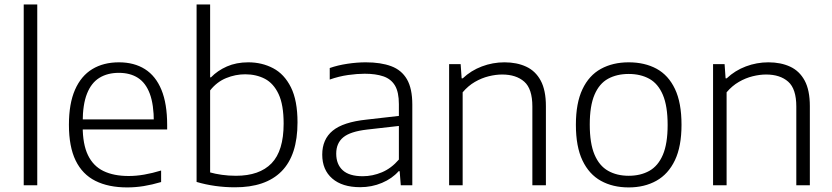

<svg xmlns="http://www.w3.org/2000/svg" viewBox="-20 -828 3718 858"><path d="M86 0V-808H146.5V0Z M548.5 9.5Q464.5 9.5 406.2 -19.8Q348 -49 318 -110.8Q288 -172.5 288 -270.5Q288 -365 315.2 -427Q342.5 -489 392.5 -519.2Q442.5 -549.5 511.5 -549.5Q579.5 -549.5 627.8 -519Q676 -488.5 701.5 -426.5Q727 -364.5 727 -269.5V-249.5H315.5V-294.5H686L667.5 -281.5Q667.5 -360.5 649.5 -409Q631.5 -457.5 596.5 -480Q561.5 -502.5 511 -502.5Q460.5 -502.5 424.2 -480.2Q388 -458 368.8 -409.5Q349.5 -361 349.5 -281.5V-263.5Q349.5 -183.5 373 -134.8Q396.5 -86 442.2 -63.8Q488 -41.5 555 -41.5Q589 -41.5 624.8 -47.8Q660.5 -54 700 -66V-14.5Q659.5 -2.5 622.5 3.5Q585.5 9.5 548.5 9.5Z M1029 9Q985.5 9 942.2 3Q899 -3 858.5 -15V-808H919V-482.5H923Q952 -512.5 994 -531Q1036 -549.5 1089.5 -549.5Q1150.5 -549.5 1200.5 -523.2Q1250.5 -497 1280 -438Q1309.5 -379 1309.5 -281Q1309.5 -134.5 1238.2 -62.5Q1167 9.5 1029 9ZM1034.5 -42.5Q1139.5 -42.5 1193.5 -98.2Q1247.5 -154 1247.5 -275.5Q1247.5 -359.5 1225 -407.5Q1202.5 -455.5 1163.8 -475.8Q1125 -496 1075.5 -496Q1032 -496 990.5 -479Q949 -462 919 -424V-57.5Q941.5 -51 971.2 -46.8Q1001 -42.5 1034.5 -42.5Z M1589.5 8.5Q1509.5 8.5 1464.8 -30.2Q1420 -69 1420 -137Q1420 -205.5 1466.8 -244Q1513.5 -282.5 1618 -293.5L1784.5 -312.5L1787.5 -268L1620.5 -249Q1546 -240.5 1514.2 -214.5Q1482.5 -188.5 1482.5 -141.5Q1482.5 -93.5 1511.8 -67Q1541 -40.5 1601 -40.5Q1645 -40.5 1687 -58.2Q1729 -76 1762.5 -115V-362.5Q1762.5 -416.5 1745 -445.8Q1727.5 -475 1693.2 -486.8Q1659 -498.5 1609.5 -498.5Q1576.5 -498.5 1535.5 -492.8Q1494.5 -487 1453.5 -472.5V-524Q1489 -536.5 1532.2 -543Q1575.5 -549.5 1614.5 -549.5Q1682 -549.5 1728.2 -532.2Q1774.5 -515 1798.5 -473.8Q1822.5 -432.5 1822.5 -360.5V0H1771L1766 -63H1761.5Q1732.5 -30 1687 -10.8Q1641.5 8.5 1589.5 8.5Z M1987 0V-541.5H2038.5L2043 -478H2048Q2085 -513 2133.5 -531.2Q2182 -549.5 2234.5 -549.5Q2289.5 -549.5 2331.2 -530.2Q2373 -511 2396.2 -468Q2419.5 -425 2419.5 -353.5V0H2359V-352Q2359 -431 2322.8 -463Q2286.5 -495 2224 -495Q2195.5 -495 2164 -487.2Q2132.5 -479.5 2102.2 -462Q2072 -444.5 2047.5 -415.5V0Z M2789.5 9.5Q2718.5 9.5 2665.5 -19.8Q2612.5 -49 2583 -110.8Q2553.5 -172.5 2553.5 -270.5Q2553.5 -367.5 2582.8 -429.2Q2612 -491 2665.2 -520.2Q2718.5 -549.5 2789.5 -549.5Q2861 -549.5 2914 -520.8Q2967 -492 2996.2 -430.5Q3025.5 -369 3025.5 -270.5Q3025.5 -173.5 2996 -111.8Q2966.5 -50 2913.2 -20.2Q2860 9.5 2789.5 9.5ZM2789.5 -42.5Q2842.5 -42.5 2881.8 -64.5Q2921 -86.5 2942.2 -136.2Q2963.5 -186 2963.5 -269.5Q2963.5 -354 2942.2 -404Q2921 -454 2881.8 -475.8Q2842.5 -497.5 2789.5 -497.5Q2736.5 -497.5 2697.2 -476Q2658 -454.5 2636.8 -404.8Q2615.5 -355 2615.5 -271.5Q2615.5 -187 2636.8 -137Q2658 -87 2697.2 -64.8Q2736.5 -42.5 2789.5 -42.5Z M3166.5 0V-541.5H3218L3222.5 -478H3227.5Q3264.5 -513 3313 -531.2Q3361.5 -549.5 3414 -549.5Q3469 -549.5 3510.8 -530.2Q3552.5 -511 3575.8 -468Q3599 -425 3599 -353.5V0H3538.5V-352Q3538.5 -431 3502.2 -463Q3466 -495 3403.5 -495Q3375 -495 3343.5 -487.2Q3312 -479.5 3281.8 -462Q3251.5 -444.5 3227 -415.5V0Z"/></svg>

Font: Encode Sans SemiExpanded Light
Style: Regular
Weight: 300
Width: 6
Designer: Multiple Designers
Foundry: Impallari Type
Version: Version 3.002